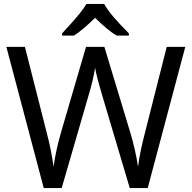

<svg xmlns="http://www.w3.org/2000/svg" viewBox="-20 -951 970 971"><path d="M727.1 0H636.2L497.1 -467.8Q466.3 -572.3 460.9 -608.9Q453.1 -552.7 426.8 -464.8L292 0H201.2L12.2 -713.9H106L216.8 -277.8Q239.3 -192.4 251 -107.9Q261.7 -188 289.1 -283.2L415 -713.9H507.8L639.2 -279.8Q664.6 -195.3 678.2 -107.9Q686 -175.3 712.9 -278.8L823.2 -713.9H917ZM293.9 -782.2Q355 -847.7 380.1 -878.9Q405.3 -910.2 417 -931.2H506.8Q532.2 -881.8 631.8 -782.2V-771H569.8Q525.9 -796.9 460.9 -860.8Q397 -798.3 354 -771H293.9Z"/></svg>

Font: Noto Sans Southeast Asian
Style: Regular
Weight: 400
Designer: Monotype Design Team
Foundry: Monotype Imaging Inc.
Version: Version 1.06 uh; ttfautohint (v1.4.1)